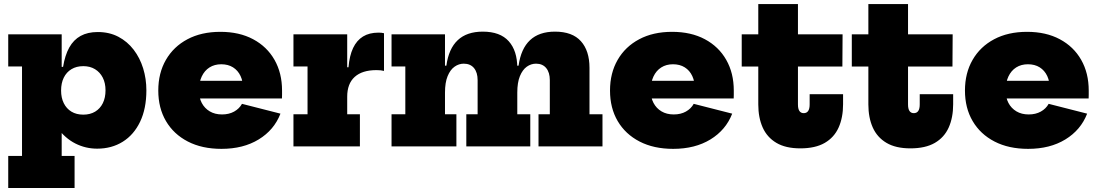

<svg xmlns="http://www.w3.org/2000/svg" viewBox="-20 -738 5536 968"><path d="M21.5 210V48H91V-403H21.5V-565H291V-354.5L288 -295V-268L291 -175V48H356V210ZM470 11.5Q411.5 11.5 360 -14.5Q308.5 -40.5 268.2 -94.8Q228 -149 203.5 -233.5L288 -281.5Q288 -245 301.5 -217.8Q315 -190.5 340 -175.2Q365 -160 400 -160Q434.5 -160 459.8 -175.2Q485 -190.5 498.5 -218Q512 -245.5 512 -282.5Q512 -319.5 498 -346.8Q484 -374 459 -389.2Q434 -404.5 400 -404.5Q365.5 -404.5 340.2 -389.2Q315 -374 301.5 -346.5Q288 -319 288 -281.5L274 -401H298Q307.5 -459.5 329.2 -498.5Q351 -537.5 386.5 -557Q422 -576.5 473 -576.5Q531.5 -576.5 577 -552.5Q622.5 -528.5 654 -487.2Q685.5 -446 701.8 -393.2Q718 -340.5 718 -282.5Q718 -190.5 686.5 -124.5Q655 -58.5 599 -23.5Q543 11.5 470 11.5Z M1096.5 12.5Q998.5 12.5 927 -24.5Q855.5 -61.5 816.8 -127.5Q778 -193.5 778 -281.5Q778 -369.5 816.5 -436.2Q855 -503 925.2 -540.2Q995.5 -577.5 1091 -577.5Q1186.5 -577.5 1256.2 -540.2Q1326 -503 1364 -436.2Q1402 -369.5 1402 -281.5Q1402 -269.5 1402 -259.8Q1402 -250 1401.5 -241.5H1204.5Q1205.5 -252 1205.8 -263.2Q1206 -274.5 1206 -287.5Q1206 -326.5 1192.8 -354.8Q1179.5 -383 1154.8 -398.5Q1130 -414 1095.5 -414Q1061.5 -414 1036.2 -398Q1011 -382 997 -352.2Q983 -322.5 983 -281.5Q983 -246 997.2 -219Q1011.5 -192 1037.5 -176.5Q1063.5 -161 1099.5 -161Q1134.5 -161 1160.5 -175.5Q1186.5 -190 1200 -214.5L1394 -165Q1362 -82.5 1284.2 -35Q1206.5 12.5 1096.5 12.5ZM905.5 -241.5V-330.5H1258L1264 -241.5Z M1730.5 -162H1794.5V0H1459.5V-162H1530.5V-403H1459.5V-565H1730.5ZM1916 -380.5Q1908 -382.5 1899.2 -383.5Q1890.5 -384.5 1878 -384.5Q1806 -384.5 1768.2 -350.2Q1730.5 -316 1730.5 -250.5L1701 -399H1737Q1742 -457.5 1760.2 -496Q1778.5 -534.5 1810.2 -554Q1842 -573.5 1888.5 -573.5Q1896 -573.5 1902.8 -572.8Q1909.5 -572 1916 -570.5Z M2695 0V-162H2752V-334Q2752 -372.5 2733.8 -394.8Q2715.5 -417 2682.5 -417Q2657.5 -417 2636 -401.8Q2614.5 -386.5 2601.2 -354.2Q2588 -322 2588 -271L2558 -407H2594.5Q2606.5 -492.5 2652.2 -535.5Q2698 -578.5 2778 -578.5Q2865.5 -578.5 2908.8 -530.2Q2952 -482 2952 -396V-162H3017.5V0ZM1954 0V-162H2023.5V-403H1954V-565H2223.5V-162H2281V0ZM2331 0V-162H2388V-334Q2388 -372.5 2369.8 -394.8Q2351.5 -417 2318 -417Q2293.5 -417 2271.8 -401.8Q2250 -386.5 2236.8 -354.2Q2223.5 -322 2223.5 -271L2194 -407H2230.5Q2242 -492.5 2287.8 -535.5Q2333.5 -578.5 2414 -578.5Q2501.5 -578.5 2544.8 -530.2Q2588 -482 2588 -396V-162H2653.5V0Z M3374 12.5Q3276 12.5 3204.5 -24.5Q3133 -61.5 3094.2 -127.5Q3055.5 -193.5 3055.5 -281.5Q3055.5 -369.5 3094 -436.2Q3132.5 -503 3202.8 -540.2Q3273 -577.5 3368.5 -577.5Q3464 -577.5 3533.8 -540.2Q3603.5 -503 3641.5 -436.2Q3679.5 -369.5 3679.5 -281.5Q3679.5 -269.5 3679.5 -259.8Q3679.5 -250 3679 -241.5H3482Q3483 -252 3483.2 -263.2Q3483.5 -274.5 3483.5 -287.5Q3483.5 -326.5 3470.2 -354.8Q3457 -383 3432.2 -398.5Q3407.5 -414 3373 -414Q3339 -414 3313.8 -398Q3288.5 -382 3274.5 -352.2Q3260.5 -322.5 3260.5 -281.5Q3260.5 -246 3274.8 -219Q3289 -192 3315 -176.5Q3341 -161 3377 -161Q3412 -161 3438 -175.5Q3464 -190 3477.5 -214.5L3671.5 -165Q3639.5 -82.5 3561.8 -35Q3484 12.5 3374 12.5ZM3183 -241.5V-330.5H3535.5L3541.5 -241.5Z M4003 -211.5Q4003 -189 4010.5 -178.2Q4018 -167.5 4032 -167.5Q4047 -167.5 4054.5 -178.5Q4062 -189.5 4062 -211.5V-263H4230.5V-212.5Q4230.5 -145 4208 -95Q4185.5 -45 4138 -17.5Q4090.5 10 4015 10Q3941 10 3894.2 -17.8Q3847.5 -45.5 3825.2 -95.2Q3803 -145 3803 -211.5V-402.5H3719.5V-565H3803V-717.5H4003V-565H4228L4227 -402.5H4003Z M4558 -211.5Q4558 -189 4565.5 -178.2Q4573 -167.5 4587 -167.5Q4602 -167.5 4609.5 -178.5Q4617 -189.5 4617 -211.5V-263H4785.5V-212.5Q4785.5 -145 4763 -95Q4740.5 -45 4693 -17.5Q4645.5 10 4570 10Q4496 10 4449.2 -17.8Q4402.5 -45.5 4380.2 -95.2Q4358 -145 4358 -211.5V-402.5H4274.5V-565H4358V-717.5H4558V-565H4783L4782 -402.5H4558Z M5163.5 12.5Q5065.5 12.5 4994 -24.5Q4922.5 -61.5 4883.8 -127.5Q4845 -193.5 4845 -281.5Q4845 -369.5 4883.5 -436.2Q4922 -503 4992.2 -540.2Q5062.5 -577.5 5158 -577.5Q5253.5 -577.5 5323.2 -540.2Q5393 -503 5431 -436.2Q5469 -369.5 5469 -281.5Q5469 -269.5 5469 -259.8Q5469 -250 5468.5 -241.5H5271.5Q5272.5 -252 5272.8 -263.2Q5273 -274.5 5273 -287.5Q5273 -326.5 5259.8 -354.8Q5246.5 -383 5221.8 -398.5Q5197 -414 5162.5 -414Q5128.5 -414 5103.2 -398Q5078 -382 5064 -352.2Q5050 -322.5 5050 -281.5Q5050 -246 5064.2 -219Q5078.5 -192 5104.5 -176.5Q5130.5 -161 5166.5 -161Q5201.5 -161 5227.5 -175.5Q5253.5 -190 5267 -214.5L5461 -165Q5429 -82.5 5351.2 -35Q5273.5 12.5 5163.5 12.5ZM4972.5 -241.5V-330.5H5325L5331 -241.5Z"/></svg>

Font: Hepta Slab ExtraBold
Style: Regular
Weight: 800
Designer: Michael LaGattuta
Foundry: Michael LaGattuta
Version: Version 1.102